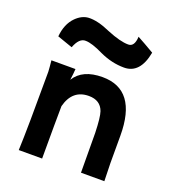

<svg xmlns="http://www.w3.org/2000/svg" viewBox="-114 -691 706 780"><g transform="rotate(20 239.0 -301.0)"><path d="M428 -557Q410 -461 341 -461Q288 -461 236 -485Q185 -510 158 -510Q130 -511 113 -466L47 -489Q52 -544 83 -575Q108 -600 137 -602Q176 -604 232 -579Q290 -555 325 -555Q352 -555 354 -599Q384 -583 428 -557ZM424 0H323L322 -172Q320 -239 312 -262Q297 -304 247 -304Q176 -304 156 -227Q155 -167 155 0H54Q58 -92 58 -340Q58 -345 56.5 -361.5Q55 -378 54 -388H158Q157 -369 153 -340Q187 -395 273 -395Q422 -395 422 -196V-78Z"/></g></svg>

Font: GFS Neohellenic Rg
Style: Bold
Weight: 700
Designer: Designed by Takis Katsoulidis and George D. Matthiopoulos.
Foundry: Designed by Takis Katsoulidis and George D. Matthiopoulos.
Version: Version 1.0